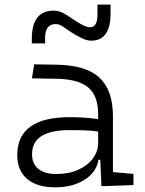

<svg xmlns="http://www.w3.org/2000/svg" viewBox="-20 -801 626 831"><path d="M418.9 4.9 414.1 -109.4H406.2Q397.5 -55.2 345.7 -22.7Q293.9 9.8 218.3 9.8Q140.1 9.8 97.4 -26.6Q54.7 -63 54.7 -129.4Q54.7 -293.9 281.7 -293.9Q316.4 -293.9 347.9 -291.7Q379.4 -289.6 404.8 -285.2V-307.1Q404.8 -386.2 362.3 -422.1Q319.8 -458 228 -460L118.2 -461.9L127.9 -522.5L224.6 -521Q351.6 -519 410.2 -465.1Q468.8 -411.1 468.8 -297.4V-56.2L557.6 -48.3V0ZM404.8 -231.4Q376 -236.3 343 -237.1Q310.1 -237.8 279.8 -237.8Q118.7 -237.8 118.7 -133.3Q118.7 -92.3 146 -70.1Q173.3 -47.9 223.6 -47.9Q277.8 -47.9 318.6 -66.2Q359.4 -84.5 382.1 -115.2Q404.8 -146 404.8 -182.6ZM117.7 -613.3V-632.8Q117.7 -754.9 212.4 -754.9Q233.9 -754.9 253.2 -744.6Q272.5 -734.4 292.5 -720.2Q318.8 -702.1 337.6 -692.6Q356.4 -683.1 368.7 -683.1Q401.9 -683.1 401.9 -737.3V-781.2H458.5V-742.2Q458.5 -625 374.5 -625Q356.4 -625 334.5 -635.5Q312.5 -646 286.6 -662.6Q270 -673.3 253.4 -685.1Q236.8 -696.8 221.2 -696.8Q175.3 -696.8 175.3 -637.7V-613.3Z"/></svg>

Font: Cascadia Code NF Light
Style: Regular
Weight: 300
Monospace: yes
Designer: Aaron Bell
Foundry: Saja Typeworks
Version: Version 2404.023; ttfautohint (v1.8.4)